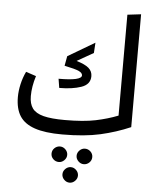

<svg xmlns="http://www.w3.org/2000/svg" viewBox="-67 -822 961 1183"><g transform="rotate(5 413.5 -230.0)"><path d="M757 -766V-68Q669 -30 572 -8Q475 14 337 14Q230 14 166 -8Q102 -30 73.5 -75Q45 -120 45 -192Q45 -230 54.5 -272Q64 -314 82 -351L145 -330Q124 -264 124 -205Q124 -157 144.5 -129Q165 -101 213 -88.5Q261 -76 345 -76Q461 -76 535.5 -91.5Q610 -107 673 -132V-756ZM427 -359Q427 -374 405 -384.5Q383 -395 315 -409L326 -469L492 -567L488 -503L386 -445Q440 -429 462.5 -409Q485 -389 485 -359Q485 -308 429.5 -289Q374 -270 294 -270L285 -326Q427 -326 427 -359ZM282 137Q282 117 296.5 103Q311 89 331 89Q350 89 364.5 103.5Q379 118 379 137Q379 156 364.5 170.5Q350 185 331 185Q311 185 296.5 171Q282 157 282 137ZM437 137Q437 118 451.5 103.5Q466 89 485 89Q505 89 519.5 103Q534 117 534 137Q534 157 519.5 171Q505 185 485 185Q466 185 451.5 170.5Q437 156 437 137ZM360 258Q360 239 374.5 224.5Q389 210 408 210Q427 210 441.5 224.5Q456 239 456 258Q456 277 441.5 291.5Q427 306 408 306Q389 306 374.5 291.5Q360 277 360 258Z"/></g></svg>

Font: Fira GO
Style: Regular
Weight: 400
Designer: Carrois Corporate
Foundry: Carrois Corporate GbR
Version: Version 0.300